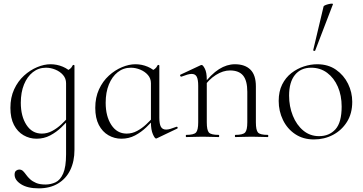

<svg xmlns="http://www.w3.org/2000/svg" viewBox="-20 -751 1987 1052"><path d="M192 281Q131 281 95.5 258.5Q60 236 60 206Q60 190 68.5 184Q77 178 85 178Q98 178 106.5 186.5Q115 195 123.5 207Q132 219 145 231Q158 243 178 251.5Q198 260 229 260Q258 260 284 248Q310 236 326 200Q342 164 342 94V-361Q356 -368 364 -374Q372 -380 379 -394Q380 -396 384 -395Q388 -394 388 -392V70Q388 133 365 180.5Q342 228 298 254.5Q254 281 192 281ZM180 9Q142 9 109 -10Q76 -29 56.5 -66.5Q37 -104 37 -160Q37 -217 57.5 -261.5Q78 -306 111.5 -336.5Q145 -367 183.5 -383Q222 -399 257 -399Q292 -399 324 -385.5Q356 -372 374 -349L342 -295Q342 -321 325.5 -340Q309 -359 283.5 -369.5Q258 -380 232 -380Q191 -380 160 -355.5Q129 -331 111.5 -288Q94 -245 94 -188Q94 -114 125 -66.5Q156 -19 209 -19Q239 -19 266 -33.5Q293 -48 316 -69.5Q339 -91 358 -113L366 -106Q344 -80 316.5 -53.5Q289 -27 255 -9Q221 9 180 9Z M645 9Q607 9 574 -10Q541 -29 521.5 -66.5Q502 -104 502 -160Q502 -217 522.5 -261.5Q543 -306 576.5 -336.5Q610 -367 648.5 -383Q687 -399 722 -399Q757 -399 789 -385.5Q821 -372 839 -349L807 -295Q807 -321 790.5 -340Q774 -359 748.5 -369.5Q723 -380 697 -380Q656 -380 625 -355.5Q594 -331 576.5 -288Q559 -245 559 -188Q559 -114 590 -66.5Q621 -19 674 -19Q704 -19 731 -33.5Q758 -48 781 -69.5Q804 -91 823 -113L831 -106Q809 -80 781.5 -53.5Q754 -27 720 -9Q686 9 645 9ZM835 8Q828 8 817.5 -16Q807 -40 807 -80V-361Q821 -368 829 -374Q837 -380 844 -394Q845 -396 849 -395Q853 -394 853 -392V-106Q853 -72 861.5 -56.5Q870 -41 890 -41Q901 -41 914 -45Q927 -49 946 -56Q951 -58 953 -53Q955 -48 950 -46L839 7Q837 8 835 8Z M1270 0Q1267 0 1267 -6Q1267 -12 1270 -12Q1311 -12 1323 -25Q1335 -38 1335 -81V-248Q1335 -309 1312 -337Q1289 -365 1240 -365Q1202 -365 1162.5 -340Q1123 -315 1094 -271L1090 -283Q1137 -345 1180 -372Q1223 -399 1267 -399Q1322 -399 1352 -369.5Q1382 -340 1382 -278V-81Q1382 -38 1393.5 -25Q1405 -12 1447 -12Q1450 -12 1450 -6Q1450 0 1447 0Q1430 0 1407 -1Q1384 -2 1359 -2Q1334 -2 1310.5 -1Q1287 0 1270 0ZM1001 0Q998 0 998 -6Q998 -12 1001 -12Q1042 -12 1054 -25Q1066 -38 1066 -81V-281Q1066 -315 1058 -330.5Q1050 -346 1030 -346Q1020 -346 1006 -342Q992 -338 974 -331Q970 -330 967.5 -335Q965 -340 969 -342L1080 -394Q1082 -395 1085 -395Q1092 -395 1102.5 -374.5Q1113 -354 1113 -315V-81Q1113 -38 1124.5 -25Q1136 -12 1178 -12Q1181 -12 1181 -6Q1181 0 1178 0Q1161 0 1138 -1Q1115 -2 1090 -2Q1065 -2 1041.5 -1Q1018 0 1001 0Z M1700 13Q1641 13 1597.5 -16Q1554 -45 1530.5 -93.5Q1507 -142 1507 -198Q1507 -250 1526 -288Q1545 -326 1576.5 -350.5Q1608 -375 1645 -387Q1682 -399 1718 -399Q1778 -399 1821 -369Q1864 -339 1887 -292Q1910 -245 1910 -193Q1910 -129 1881 -83Q1852 -37 1804.5 -12Q1757 13 1700 13ZM1728 -5Q1784 -5 1818 -42.5Q1852 -80 1852 -167Q1852 -228 1831 -276Q1810 -324 1772.5 -352Q1735 -380 1685 -380Q1628 -380 1596 -340.5Q1564 -301 1564 -227Q1564 -168 1584.5 -117Q1605 -66 1642 -35.5Q1679 -5 1728 -5ZM1707 -474Q1706 -471 1700.5 -472.5Q1695 -474 1696 -476L1753 -716Q1754 -719 1762 -722.5Q1770 -726 1780.5 -728.5Q1791 -731 1798.5 -731Q1806 -731 1804 -727Z"/></svg>

Font: Cormorant Infant Light
Style: Regular
Weight: 300
Designer: Christian Thalmann (Catharsis Fonts)
Foundry: Catharsis Fonts
Version: Version 4.001